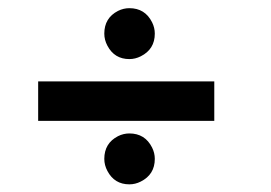

<svg xmlns="http://www.w3.org/2000/svg" viewBox="-20 -537 675 479"><path d="M75.2 -235.4V-334H514.6V-235.4ZM240.2 -453.1Q240.2 -492.2 274.4 -509.8Q288.1 -516.6 302.7 -516.6Q341.8 -516.6 359.4 -481.4Q366.2 -467.8 366.2 -453.1Q366.2 -414.1 331.1 -396.5Q317.4 -389.6 302.7 -389.6Q265.6 -389.6 248 -422.9Q240.2 -437.5 240.2 -453.1ZM240.2 -140.6Q240.2 -179.7 274.4 -197.3Q288.1 -204.1 302.7 -204.1Q341.8 -204.1 359.4 -168.9Q366.2 -155.3 366.2 -140.6Q366.2 -101.6 331.1 -84Q317.4 -77.1 302.7 -77.1Q265.6 -77.1 248 -110.4Q240.2 -125 240.2 -140.6Z"/></svg>

Font: Post No Bills Jaffna
Style: Bold
Weight: 700
Designer: Kosala Senevirathne, Siva Puranthara, Lasantha Premarathna, Tharique Azeez
Foundry: Mooniak
Version: Version 1.220 ; ttfautohint (v1.6)